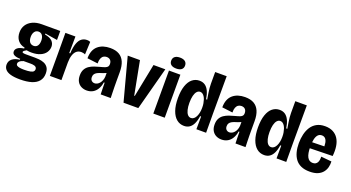

<svg xmlns="http://www.w3.org/2000/svg" viewBox="-55 -1383 4044 2211"><g transform="rotate(20 1966.5 -277.5)"><path d="M217 156Q145 156 100 143Q55 130 34.5 105.5Q14 81 14 48Q14 4 47 -23Q80 -50 139 -57V-68Q95 -68 67.5 -81Q40 -94 40 -123Q40 -150 65.5 -169Q91 -188 142 -195V-207Q88 -217 57.5 -255.5Q27 -294 27 -352Q27 -404 52 -443Q77 -482 124.5 -504.5Q172 -527 238 -527H463V-417L312 -441V-429Q377 -417 403.5 -389Q430 -361 430 -322Q430 -284 408.5 -251.5Q387 -219 343.5 -199.5Q300 -180 237 -180Q224 -180 207.5 -181Q191 -182 175 -186Q157 -176 147.5 -168Q138 -160 138 -153Q138 -147 144 -144Q150 -141 159.5 -140Q169 -139 181 -139H294Q314 -139 344 -136.5Q374 -134 404 -122.5Q434 -111 454 -84.5Q474 -58 474 -9Q474 47 443.5 84Q413 121 356 138.5Q299 156 217 156ZM221 35Q272 35 299.5 29Q327 23 337 12Q347 1 347 -13Q347 -30 339 -38.5Q331 -47 319 -51Q307 -55 294 -56Q281 -57 271 -57H185Q151 -46 137.5 -33Q124 -20 124 -4Q124 12 136.5 20Q149 28 171 31.5Q193 35 221 35ZM232 -261Q263 -261 279.5 -284Q296 -307 296 -346Q296 -386 279.5 -410.5Q263 -435 231 -435Q201 -435 183.5 -410.5Q166 -386 166 -347Q166 -321 173.5 -301.5Q181 -282 196 -271.5Q211 -261 232 -261Z M527 0V-280L526 -527H649L647 -324H659Q663 -403 680 -449Q697 -495 725 -515Q753 -535 789 -535Q799 -535 809 -533.5Q819 -532 830 -527L823 -371Q811 -377 798 -379.5Q785 -382 774 -382Q742 -382 719 -364Q696 -346 683 -309Q670 -272 669 -217V0Z M981 13Q945 13 915 -2Q885 -17 867 -47.5Q849 -78 849 -124Q849 -168 865 -197.5Q881 -227 908.5 -245.5Q936 -264 969.5 -275.5Q1003 -287 1038 -296Q1074 -305 1094 -313Q1114 -321 1122.5 -332.5Q1131 -344 1131 -363Q1131 -394 1114.5 -411.5Q1098 -429 1068 -429Q1047 -429 1030 -418Q1013 -407 1003.5 -383.5Q994 -360 995 -323L865 -339Q865 -391 880 -429Q895 -467 923.5 -491.5Q952 -516 990 -528Q1028 -540 1073 -540Q1140 -540 1183 -515Q1226 -490 1247.5 -440.5Q1269 -391 1269 -316V-203Q1269 -170 1269.5 -135.5Q1270 -101 1271 -67Q1272 -33 1273 0H1150Q1149 -35 1148 -70Q1147 -105 1147 -142H1137Q1130 -95 1109.5 -60Q1089 -25 1056.5 -6Q1024 13 981 13ZM1039 -96Q1055 -96 1070.5 -104Q1086 -112 1098.5 -126.5Q1111 -141 1119.5 -162Q1128 -183 1130 -209V-270L1156 -276Q1146 -263 1129 -254.5Q1112 -246 1093 -240Q1074 -234 1055 -227.5Q1036 -221 1020.5 -212Q1005 -203 995.5 -189Q986 -175 986 -153Q986 -125 1001.5 -110.5Q1017 -96 1039 -96Z M1430 0 1290 -526H1440L1518 -118H1525L1606 -526H1751L1611 0Z M1795 0V-527H1935V0ZM1865 -577Q1824 -577 1802 -594Q1780 -611 1780 -643Q1780 -676 1802 -693.5Q1824 -711 1865 -711Q1906 -711 1928 -693.5Q1950 -676 1950 -643Q1950 -611 1928 -594Q1906 -577 1865 -577Z M2174 13Q2122 13 2083 -19Q2044 -51 2022 -113Q2000 -175 2000 -265Q2000 -355 2021 -416Q2042 -477 2080 -507.5Q2118 -538 2167 -538Q2207 -538 2235.5 -518.5Q2264 -499 2282.5 -460Q2301 -421 2310 -363L2323 -362Q2317 -400 2311.5 -434Q2306 -468 2303.5 -497.5Q2301 -527 2301 -550V-693H2442L2441 -234L2442 0H2323L2324 -156H2312Q2304 -99 2286 -61.5Q2268 -24 2240 -5.5Q2212 13 2174 13ZM2219 -100Q2238 -100 2253.5 -112.5Q2269 -125 2279.5 -146.5Q2290 -168 2295.5 -195Q2301 -222 2301 -249V-264Q2301 -286 2297 -308.5Q2293 -331 2286.5 -351Q2280 -371 2270 -386.5Q2260 -402 2247 -411Q2234 -420 2218 -420Q2195 -420 2178 -401Q2161 -382 2152 -346Q2143 -310 2143 -258Q2143 -210 2152 -174Q2161 -138 2178 -119Q2195 -100 2219 -100Z M2633 13Q2597 13 2567 -2Q2537 -17 2519 -47.5Q2501 -78 2501 -124Q2501 -168 2517 -197.5Q2533 -227 2560.5 -245.5Q2588 -264 2621.5 -275.5Q2655 -287 2690 -296Q2726 -305 2746 -313Q2766 -321 2774.5 -332.5Q2783 -344 2783 -363Q2783 -394 2766.5 -411.5Q2750 -429 2720 -429Q2699 -429 2682 -418Q2665 -407 2655.5 -383.5Q2646 -360 2647 -323L2517 -339Q2517 -391 2532 -429Q2547 -467 2575.5 -491.5Q2604 -516 2642 -528Q2680 -540 2725 -540Q2792 -540 2835 -515Q2878 -490 2899.5 -440.5Q2921 -391 2921 -316V-203Q2921 -170 2921.5 -135.5Q2922 -101 2923 -67Q2924 -33 2925 0H2802Q2801 -35 2800 -70Q2799 -105 2799 -142H2789Q2782 -95 2761.5 -60Q2741 -25 2708.5 -6Q2676 13 2633 13ZM2691 -96Q2707 -96 2722.5 -104Q2738 -112 2750.5 -126.5Q2763 -141 2771.5 -162Q2780 -183 2782 -209V-270L2808 -276Q2798 -263 2781 -254.5Q2764 -246 2745 -240Q2726 -234 2707 -227.5Q2688 -221 2672.5 -212Q2657 -203 2647.5 -189Q2638 -175 2638 -153Q2638 -125 2653.5 -110.5Q2669 -96 2691 -96Z M3156 13Q3104 13 3065 -19Q3026 -51 3004 -113Q2982 -175 2982 -265Q2982 -355 3003 -416Q3024 -477 3062 -507.5Q3100 -538 3149 -538Q3189 -538 3217.5 -518.5Q3246 -499 3264.5 -460Q3283 -421 3292 -363L3305 -362Q3299 -400 3293.5 -434Q3288 -468 3285.5 -497.5Q3283 -527 3283 -550V-693H3424L3423 -234L3424 0H3305L3306 -156H3294Q3286 -99 3268 -61.5Q3250 -24 3222 -5.5Q3194 13 3156 13ZM3201 -100Q3220 -100 3235.5 -112.5Q3251 -125 3261.5 -146.5Q3272 -168 3277.5 -195Q3283 -222 3283 -249V-264Q3283 -286 3279 -308.5Q3275 -331 3268.5 -351Q3262 -371 3252 -386.5Q3242 -402 3229 -411Q3216 -420 3200 -420Q3177 -420 3160 -401Q3143 -382 3134 -346Q3125 -310 3125 -258Q3125 -210 3134 -174Q3143 -138 3160 -119Q3177 -100 3201 -100Z M3713 13Q3651 13 3607.5 -6.5Q3564 -26 3537.5 -62Q3511 -98 3498.5 -146.5Q3486 -195 3486 -253Q3486 -310 3498 -361.5Q3510 -413 3535.5 -453Q3561 -493 3603 -516.5Q3645 -540 3706 -540Q3763 -540 3804 -518.5Q3845 -497 3869.5 -458Q3894 -419 3902 -365.5Q3910 -312 3903 -247L3580 -240V-314L3796 -319L3773 -275Q3778 -327 3771.5 -361Q3765 -395 3748.5 -411.5Q3732 -428 3706 -428Q3677 -428 3659 -408.5Q3641 -389 3632.5 -352.5Q3624 -316 3624 -264Q3624 -175 3646.5 -134Q3669 -93 3713 -93Q3734 -93 3747.5 -101Q3761 -109 3769 -122.5Q3777 -136 3780 -155Q3783 -174 3782 -195L3911 -183Q3913 -147 3904.5 -112.5Q3896 -78 3873.5 -49.5Q3851 -21 3812 -4Q3773 13 3713 13Z"/></g></svg>

Font: Bricolage Grotesque 72pt SemiCondensed
Style: Bold
Weight: 700
Width: 4
Designer: Mathieu Triay
Foundry: Atelier Triay
Version: Version 1.001;gftools[0.9.33.dev8+g029e19f]